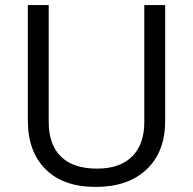

<svg xmlns="http://www.w3.org/2000/svg" viewBox="-20 -734 768 764"><path d="M637.2 -713.9V-252Q637.2 -129.9 563.5 -60.1Q489.7 9.8 360.8 9.8Q231.9 9.8 161.4 -60.5Q90.8 -130.9 90.8 -253.9V-713.9H173.8V-248Q173.8 -158.7 222.7 -110.8Q271.5 -63 366.2 -63Q456.5 -63 505.4 -111.1Q554.2 -159.2 554.2 -249V-713.9Z"/></svg>

Font: f0_52653 
Style: Regular
Weight: 400
Foundry: Ascender Corporation
Version: Version 1.10